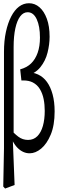

<svg xmlns="http://www.w3.org/2000/svg" viewBox="-24 -853 361 1157"><path d="M-4.4 271 0 41V-540Q0 -607.4 11.7 -661.1Q23.4 -714.8 43.5 -753.7Q63.5 -792.5 90.6 -813Q117.7 -833.5 150.9 -833.5Q186 -833.5 213.9 -809.3Q241.7 -785.2 258.3 -740Q274.9 -694.8 274.9 -631.8Q274.9 -585.9 262.5 -535.9Q250 -485.8 218.8 -447.5Q187.5 -409.2 132.3 -395V-418.9Q173.3 -418.9 205.3 -404.1Q237.3 -389.2 259 -359.1Q280.8 -329.1 293 -284.2Q305.2 -239.3 305.2 -181.6Q305.2 -97.7 281.7 -41.7Q258.3 14.2 224.1 42.5Q189.9 70.8 154.8 70.8Q114.7 70.8 82 38.3Q49.3 5.9 28.3 -64.9H26.9L35.6 -78.1Q60.5 -48.8 86.4 -29.3Q112.3 -9.8 145 -9.8Q178.2 -9.8 200.7 -32Q223.1 -54.2 234.4 -93.8Q245.6 -133.3 245.6 -185.1Q245.6 -222.7 239 -255.9Q232.4 -289.1 216.6 -315.7Q200.7 -342.3 173.3 -356.4Q149.9 -368.2 117.7 -368.2Q111.8 -368.2 105 -368.2L97.7 -435.1Q137.7 -445.8 163.3 -470.7Q189 -495.6 202.9 -534.9Q216.8 -574.2 216.8 -626.5Q216.8 -694.8 197.3 -737.1Q177.7 -779.3 142.6 -779.3Q116.7 -779.3 97.9 -754.6Q79.1 -730 68.6 -682.9Q58.1 -635.7 58.1 -569.3V-42.5L52.7 -23.9L64 261.7L6.8 283.2Z"/></svg>

Font: Scarab Serif
Style: Condensed
Weight: 400
Designer: John Roberts
Foundry: Scarab
Version: 1.0